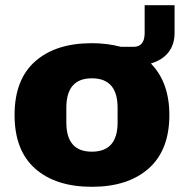

<svg xmlns="http://www.w3.org/2000/svg" viewBox="-20 -706 707 738"><path d="M560 -462Q631 -389 631 -264Q631 -129 551.5 -58.5Q472 12 333 12Q194 12 115 -58Q36 -128 36 -264Q36 -400 115 -470Q194 -540 333 -540Q392 -540 445 -526H493Q536 -526 536 -579V-686H651V-579Q651 -535 627.5 -505Q604 -475 560 -462ZM432 -292Q432 -405 333 -405Q235 -405 235 -292V-235Q235 -123 333 -123Q432 -123 432 -235Z"/></svg>

Font: Archivo Black
Style: Regular
Weight: 400
Designer: Hector Gatti
Foundry: Omnibus-Type
Version: Version 1.101; ttfautohint (v1.8)